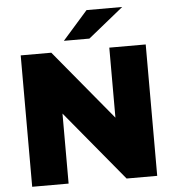

<svg xmlns="http://www.w3.org/2000/svg" viewBox="-60 -964 925 1019"><g transform="rotate(-5 403.0 -454.5)"><path d="M70 0V-700H233L619 -234H542V-700H736V0H573L187 -466H264V0ZM305 -757 439 -909H629L441 -757Z"/></g></svg>

Font: MOST Montserrat ExtraBold
Style: Regular
Weight: 800
Designer: Julieta Ulanovsky
Foundry: Julieta Ulanovsky
Version: Version 8.000;March 11, 2024;FontCreator 15.0.0.2926 64-bit